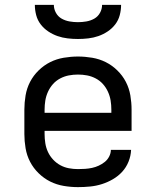

<svg xmlns="http://www.w3.org/2000/svg" viewBox="-20 -760 640 788"><path d="M300 8Q271 8 241.5 3Q212 -2 186 -15Q160 -28 138.5 -49Q117 -70 103.5 -96Q90 -122 85 -151.5Q80 -181 80 -210V-310Q80 -339 85 -368.5Q90 -398 103.5 -424Q117 -450 138.5 -471Q160 -492 186 -505Q212 -518 241.5 -523Q271 -528 300 -528Q329 -528 358.5 -523Q388 -518 414 -505Q440 -492 461.5 -471Q483 -450 496.5 -424Q510 -398 515 -368.5Q520 -339 520 -310V-223H163V-210Q163 -191 166 -172Q169 -153 177 -136Q185 -119 198 -105Q211 -91 227.5 -82Q244 -73 262.5 -69.5Q281 -66 300 -66Q315 -66 329.5 -67Q344 -68 358 -71Q372 -74 385 -80Q398 -86 409.5 -95Q421 -104 428 -117.5Q435 -131 435 -145H518Q517 -120 507.5 -96.5Q498 -73 481.5 -55Q465 -37 443.5 -24.5Q422 -12 398.5 -4.5Q375 3 350 5.5Q325 8 300 8ZM163 -297H437V-310Q437 -329 434 -347.5Q431 -366 423 -383.5Q415 -401 402.5 -415Q390 -429 373 -438Q356 -447 337.5 -450.5Q319 -454 300 -454Q281 -454 262.5 -450.5Q244 -447 227 -438Q210 -429 197.5 -415Q185 -401 177 -383.5Q169 -366 166 -347.5Q163 -329 163 -310ZM300 -600Q279 -600 257.5 -602.5Q236 -605 216 -612Q196 -619 178 -631Q160 -643 147 -660Q134 -677 128.5 -698Q123 -719 123 -740H201Q201 -723 209.5 -707.5Q218 -692 233 -683.5Q248 -675 265.5 -672Q283 -669 300 -669Q317 -669 334.5 -672Q352 -675 367 -683.5Q382 -692 390.5 -707.5Q399 -723 399 -740H477Q477 -719 471.5 -698Q466 -677 453 -660Q440 -643 422 -631Q404 -619 384 -612Q364 -605 342.5 -602.5Q321 -600 300 -600Z"/></svg>

Font: R Plex Mono
Style: Regular
Weight: 400
Monospace: yes
Designer: Belleve Invis
Foundry: Belleve Invis
Version: Version 31.8.0